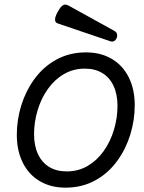

<svg xmlns="http://www.w3.org/2000/svg" viewBox="-20 -823 640 853"><path d="M578.6 -355.5Q578.6 -289.6 559.1 -225.8Q539.6 -162.1 502.4 -110.4Q461.9 -53.7 403.1 -21.5Q344.2 10.7 271 10.7Q205.6 10.7 156.5 -18.3Q107.4 -47.4 81.1 -100.6Q54.7 -153.8 54.7 -224.1Q54.7 -290 74.2 -353.8Q93.8 -417.5 130.9 -469.2Q171.4 -525.9 230.2 -558.1Q289.1 -590.3 362.3 -590.3Q427.7 -590.3 476.8 -561.3Q525.9 -532.2 552.2 -479Q578.6 -425.8 578.6 -355.5ZM193.4 -428.7Q163.1 -386.7 147.2 -333.5Q131.3 -280.3 131.3 -227.1Q131.3 -175.8 148.7 -138.4Q166 -101.1 198.5 -81.3Q231 -61.5 276.4 -61.5Q327.1 -61.5 368.7 -85.4Q410.2 -109.4 439.9 -150.9Q470.2 -192.9 486.1 -246.1Q502 -299.3 502 -352.5Q502 -403.8 484.6 -441.2Q467.3 -478.5 434.8 -498.3Q402.3 -518.1 356.9 -518.1Q306.2 -518.1 264.6 -494.1Q223.1 -470.2 193.4 -428.7ZM500.5 -665.5Q500.5 -654.8 493.9 -646.5Q487.3 -638.2 477.5 -638.2Q475.6 -638.2 471.7 -639.2L236.8 -718.8Q224.6 -722.7 224.6 -735.8Q224.6 -749.5 236.8 -771Q246.1 -788.1 254.2 -795.4Q262.2 -802.7 270 -802.7Q276.9 -802.7 286.1 -797.4L489.3 -685.1Q500.5 -678.7 500.5 -665.5Z"/></svg>

Font: Courier Prime
Style: Italic
Weight: 400
Italic angle: -10°
Designer: Alan Dague-Greene
Foundry: Quote-Unquote Apps
Version: Version 3.018